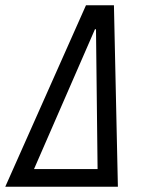

<svg xmlns="http://www.w3.org/2000/svg" viewBox="-58 -708 537 728"><path d="M-38 0 268 -688H374L389 0ZM71 -67H312L306 -597H302Z"/></svg>

Font: Saira Condensed
Style: Italic
Weight: 400
Width: 3
Italic angle: -12°
Designer: Hector Gatti with collaboration of the Omnibus-Type team
Foundry: Omnibus-Type
Version: Version 1.100